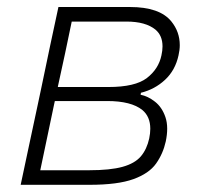

<svg xmlns="http://www.w3.org/2000/svg" viewBox="-20 -514 562 534"><path d="M37.5 0Q49.5 -56.5 60.5 -108.2Q71.5 -160 84.5 -220.5L95 -270Q108 -333 119.2 -385.8Q130.5 -438.5 142.5 -494.5H341.5Q424 -494.5 456.5 -454.5Q480 -425.5 480 -388.5Q480 -375 476.5 -360Q467.5 -318.5 439 -292Q410.5 -265.5 372 -256L371 -250.5Q391.5 -246.5 411 -231.2Q430.5 -216 440 -188.5Q445 -174 445 -156Q445 -139.5 441 -120.5Q433.5 -86.5 414 -59Q394.5 -31.5 351 -15.8Q307.5 0 229 0ZM179.5 -454Q170 -408 161 -365.5Q152 -323.5 141 -273.5V-272H281.5Q356 -272 388.5 -297Q421 -322 429 -360Q432 -373.5 432 -385Q432 -415 412.5 -431.5Q385 -454 332 -454ZM92 -40.5H228Q286.5 -40.5 320.8 -50Q355 -59.5 371.8 -79.2Q388.5 -99 395 -129Q398 -143.5 398 -156Q398 -189.5 376 -208Q345 -233 278 -233H132.5L130 -221.5Q119.5 -171 110.5 -128.5Q101.5 -86 92 -40.5Z"/></svg>

Font: Heraclito ExtraLight
Style: Italic
Weight: 200
Italic angle: -12°
Designer: Kostas Bartsokas (font) & Cristiano Sobral (main changes)
Foundry: Kostas Bartsokas (font) & Cristiano Sobral (main changes)
Version: Version 1.00;July 8, 2020;FontCreator 13.0.0.2655 64-bit